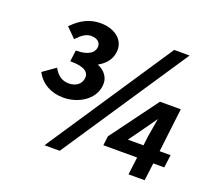

<svg xmlns="http://www.w3.org/2000/svg" viewBox="-117 -813 1062 972"><g transform="rotate(20 414.5 -327.0)"><path d="M173 -548C196 -573 220 -589 245 -589C280 -589 299 -571 296 -545C292 -514 259 -493 202 -493H197L189 -432H194C264 -432 293 -411 289 -377C285 -343 256 -324 220 -324C185 -324 159 -341 140 -375L138 -379L70 -331L72 -327C99 -278 150 -247 218 -247C299 -247 377 -295 386 -370C392 -417 364 -448 326 -464C362 -484 389 -513 394 -555C403 -625 342 -666 269 -666C210 -666 165 -642 121 -598L118 -595L169 -544ZM212 12H294L747 -666H664ZM658 -241 706 -309 689 -209 683 -159H599ZM770 -159 798 -395H686L498 -140L492 -90H674L662 5H749L761 -90H820L829 -159Z"/></g></svg>

Font: Falling Sky
Style: MedObl
Weight: 500
Designer: Paul D. Hunt
Foundry: Adobe Systems Incorporated
Version: Version 1.02